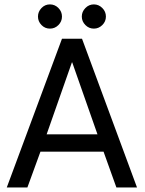

<svg xmlns="http://www.w3.org/2000/svg" viewBox="-20 -832 644 852"><path d="M255 -660H344L588 0H496.5L439.5 -159H159.5L101.5 0H10ZM187 -236H412.5L300.5 -555H299ZM396.5 -705Q374.5 -705 358.8 -721Q343 -737 343 -758.5Q343 -780 358.8 -796.2Q374.5 -812.5 396.5 -812.5Q418 -812.5 434 -796.5Q450 -780.5 450 -758.5Q450 -736.5 434 -720.8Q418 -705 396.5 -705ZM201.5 -705Q179.5 -705 164 -721Q148.5 -737 148.5 -758.5Q148.5 -780 164 -796.2Q179.5 -812.5 201.5 -812.5Q223.5 -812.5 239.2 -796.5Q255 -780.5 255 -758.5Q255 -736.5 239.2 -720.8Q223.5 -705 201.5 -705Z"/></svg>

Font: League Spartan Thin
Style: Regular
Weight: 400
Version: Version 2.002